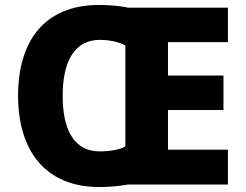

<svg xmlns="http://www.w3.org/2000/svg" viewBox="-20 -745 991 775"><path d="M380 -725C160 -725 53 -580 53 -359C53 -137 163 10 381 10C415 10 467 6 495 0H900V-141H658V-301H882V-440H658V-575H900V-714H497C468 -721 416 -725 380 -725ZM383 -584C423 -584 463 -575 486 -561V-154C462 -140 422 -134 382 -134C281 -134 233 -218 233 -358C233 -498 281 -584 383 -584Z"/></svg>

Font: Noto Sans Lao ExtraBold
Style: Regular
Weight: 800
Designer: Monotype Design Team
Foundry: Monotype Imaging Inc.
Version: Version 2.003